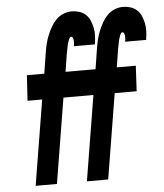

<svg xmlns="http://www.w3.org/2000/svg" viewBox="-53 -790 714 836"><g transform="rotate(-5 304.0 -371.5)"><path d="M69 0 130 -372H66L73 -483H149L164 -578Q167 -596 171.5 -614Q176 -632 183 -649Q190 -666 199.5 -683Q209 -700 222.5 -714Q236 -728 254.5 -735.5Q273 -743 291 -743Q308 -743 324 -738Q340 -733 352 -722Q364 -711 370.5 -696Q377 -681 380.5 -664.5Q384 -648 383.5 -630.5Q383 -613 380 -596V-591H288V-592Q289 -598 289.5 -604Q290 -610 289.5 -615.5Q289 -621 287 -627Q285 -633 279 -633Q275 -633 272.5 -628.5Q270 -624 268.5 -620.5Q267 -617 266 -613Q265 -609 263.5 -605.5Q262 -602 261.5 -598Q261 -594 260 -590Q259 -586 258.5 -582.5Q258 -579 257 -575Q256 -571 255.5 -567Q255 -563 254 -560L242 -483H325L319 -372H223L162 0ZM293 0 354 -372H290L297 -483H373L388 -578Q391 -596 395.5 -614Q400 -632 407 -649Q414 -666 423.5 -683Q433 -700 446.5 -714Q460 -728 478.5 -735.5Q497 -743 515 -743Q532 -743 548 -738Q564 -733 576 -722Q588 -711 594.5 -696Q601 -681 604.5 -664.5Q608 -648 607.5 -630.5Q607 -613 604 -596V-591H512V-592Q513 -598 513.5 -604Q514 -610 513.5 -615.5Q513 -621 511 -627Q509 -633 503 -633Q499 -633 496.5 -628.5Q494 -624 492.5 -620.5Q491 -617 490 -613Q489 -609 487.5 -605.5Q486 -602 485.5 -598Q485 -594 484 -590Q483 -586 482.5 -582.5Q482 -579 481 -575Q480 -571 479.5 -567Q479 -563 478 -560L466 -483H549L543 -372H447L386 0Z"/></g></svg>

Font: Iosevka XBd Ex Obl
Style: Regular
Weight: 800
Width: 7
Italic angle: -9°
Monospace: yes
Designer: Belleve Invis
Foundry: Belleve Invis
Version: Version 32.5.0; ttfautohint (v1.8.4)